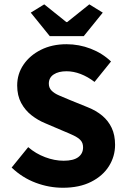

<svg xmlns="http://www.w3.org/2000/svg" viewBox="-20 -872 596 904"><path d="M276.2 12Q210.7 12 147.9 -11.6Q85.2 -35.1 34.8 -83.1L112.8 -179.2Q148 -148.7 192.4 -132Q236.8 -115.2 279.5 -115.2Q325.8 -115.2 348.4 -132.1Q371.1 -148.9 371.1 -178.1Q371.1 -199.1 359.5 -211.5Q347.9 -224 326.9 -234Q306 -244 277.2 -255.7L192.5 -291.9Q158.7 -305.7 128.5 -329.2Q98.3 -352.7 79.6 -387.4Q60.9 -422.2 60.9 -469.5Q60.9 -523.9 90.8 -567.7Q120.6 -611.4 172.9 -637.6Q225.2 -663.8 293.1 -663.8Q352.2 -663.8 406.9 -642.7Q461.6 -621.7 502.7 -582.5L425.1 -486.3Q392.9 -510.9 359.4 -523.7Q325.9 -536.5 293.1 -536.5Q255.4 -536.5 232.7 -521.4Q209.9 -506.3 209.9 -478.1Q209.9 -458.5 222.8 -445.4Q235.6 -432.2 258.5 -422.5Q281.5 -412.8 309.5 -401L392.5 -367.3Q432.8 -351.3 461.4 -327.4Q490 -303.5 505.9 -269.8Q521.8 -236.1 521.8 -190Q521.8 -135.9 493 -89.8Q464.2 -43.7 409 -15.9Q353.9 12 276.2 12ZM214.4 -701.8 124.8 -812.5 188.3 -851.5 292.4 -768H296.4L400.5 -851.5L463.9 -812.5L374.3 -701.8Z"/></svg>

Font: Source Sans Variable
Style: Regular
Weight: 200
Designer: Paul D. Hunt
Foundry: Adobe Systems Incorporated
Version: Version 3.006;hotconv 1.0.111;makeotfexe 2.5.65597